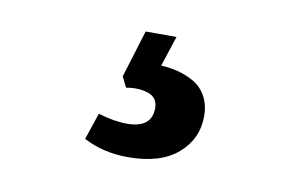

<svg xmlns="http://www.w3.org/2000/svg" viewBox="-41 -78 582 380"><g transform="rotate(10 250.0 112.5)"><path d="M287.1 -13.2 267.1 47.9Q284.7 48.8 300.5 52.7Q316.4 56.6 332.5 65.4Q348.6 74.2 358.4 91.3Q368.2 108.4 368.2 131.8Q368.2 177.7 333.3 207.8Q298.3 237.8 233.9 237.8Q183.6 237.8 144 216.8L162.1 163.1Q194.3 172.9 220.2 172.9Q270 172.9 270 132.8Q270 111.8 250.5 105.2Q231 98.6 206.1 103L195.8 82L225.1 -13.2Z"/></g></svg>

Font: Literata Book
Style: Bold Italic
Weight: 700
Italic angle: -3°
Designer: Latin by Veronika Burian and Jose Scaglione. Greek by Irene Vlachou. Cyrillic by Vera Evstafieva
Foundry: TypeTogether
Version: Version 1.003;PS 001.003;hotconv 1.0.88;makeotf.lib2.5.64775